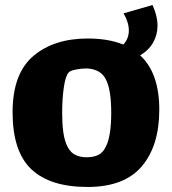

<svg xmlns="http://www.w3.org/2000/svg" viewBox="-20 -730 683 763"><path d="M613 -294Q613 -151 543.5 -69Q474 13 328 13Q179 13 104.5 -57.5Q30 -128 30 -284Q30 -437 112 -507Q194 -577 329 -577Q410 -577 470 -553Q492 -576 492 -609Q492 -641 471 -677L586 -710Q606 -667 606 -628Q606 -592 588.5 -561Q571 -530 537 -510Q613 -440 613 -294ZM422 -282Q422 -373 401 -414Q380 -456 324 -458Q303 -458 280.5 -453.5Q258 -449 252 -441Q240 -427 233.5 -381.5Q227 -336 227 -282Q227 -198 243 -159Q254 -130 274 -117.5Q294 -105 324 -105Q352 -105 371 -114.5Q390 -124 401 -148Q422 -189 422 -282Z"/></svg>

Font: Lalezar
Style: Regular
Weight: 400
Designer: Borna Izadpanah
Foundry: Borna Izadpanah
Version: Version 1.003